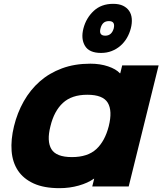

<svg xmlns="http://www.w3.org/2000/svg" viewBox="-20 -971 847 1001"><path d="M662 -823Q655 -796 641.5 -773Q628 -750 608 -732.5Q588 -715 562.5 -705Q537 -695 507 -695Q445 -695 423 -732Q401 -769 415 -823Q429 -877 468.5 -914Q508 -951 570 -951Q601 -951 621.5 -941Q642 -931 653.5 -914Q665 -897 667 -873.5Q669 -850 662 -823ZM573 -823Q582 -861 548 -861Q530 -861 519.5 -851.5Q509 -842 504 -823Q494 -785 529 -785Q562 -785 573 -823ZM651 1H461L471 -39H469Q438 -17 390.5 -3.5Q343 10 290 10Q209 10 155.5 -14.5Q102 -39 73.5 -82Q45 -125 40.5 -184Q36 -243 53 -313Q70 -383 104 -443Q138 -503 187.5 -546.5Q237 -590 303 -614.5Q369 -639 451 -639Q502 -639 543.5 -625Q585 -611 605 -589H607L617 -630H807ZM547 -313Q567 -393 542 -435Q517 -477 435 -477Q354 -477 308 -434.5Q262 -392 243 -313Q223 -235 248 -193.5Q273 -152 355 -152Q437 -152 482 -193.5Q527 -235 547 -313Z"/></svg>

Font: TypoPRO Sinkin Sans
Style: 800 Black Italic
Weight: 900
Italic angle: -112°
Designer: Keith Bates
Foundry: K-Type
Version: Sinkin Sans (version 1.0)  by Keith Bates   •   © 2014   www